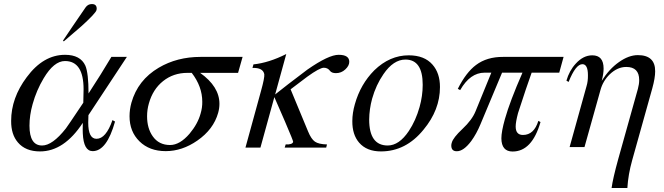

<svg xmlns="http://www.w3.org/2000/svg" viewBox="-20 -731 3289 951"><path d="M439 17.6Q394 17.6 390.1 -70.3Q389.2 -82 390.1 -122.6Q297.4 19 178.2 19Q106.4 19 68.8 -25.4Q34.7 -64.9 35.2 -132.3Q35.2 -245.6 112.3 -348.6Q194.3 -459.5 302.2 -459.5Q378.4 -459.5 402.8 -405.8Q418.5 -368.7 418.5 -268.1Q479.5 -361.3 531.7 -449.2H608.4L418 -160.6Q417 -132.8 417 -124Q417 -43.5 458 -43.5Q504.9 -43.5 537.1 -136.2L549.8 -128.9Q508.8 17.6 439 17.6ZM394 -288.6Q394 -428.7 301.8 -428.7Q247.1 -428.7 196.3 -343.3Q160.6 -283.7 141.6 -215.3Q126 -160.2 126 -108.4Q126 -10.3 188.5 -10.3Q239.7 -10.3 306.2 -94.7Q311 -100.1 392.6 -222.2Q394 -291.5 394 -288.6ZM384.8 -602.5Q381.8 -600.1 295.9 -525.9L292 -529.8Q328.6 -585 403.8 -694.3Q415.5 -710.9 435.1 -710.9Q459 -710.9 459 -688Q459 -684.1 458 -681.2Q454.6 -666 384.8 -602.5Z M971.2 -370.1Q1066.9 -302.2 1066.9 -216.8Q1066.9 -194.8 1060.5 -171.9Q1037.6 -90.3 957.5 -34.7Q882.3 17.6 800.8 17.6Q720.2 17.6 670.9 -30.8Q621.6 -79.1 621.6 -155.3Q621.6 -188.5 630.9 -222.2Q662.6 -334.5 766.1 -395.5Q856.9 -449.2 973.6 -449.2H1181.6L1159.2 -370.1ZM929.7 -370.1H908.7Q838.9 -370.1 787.8 -329.3Q736.8 -288.6 717.3 -218.3Q708.5 -187.5 708.5 -155.3Q708.5 -95.7 736.3 -56.2Q766.6 -12.7 822.3 -12.7Q870.6 -12.7 918.9 -68.8Q959.5 -117.2 973.6 -168.5Q982.4 -197.8 981.9 -227.1Q981.9 -302.2 929.7 -370.1Z M1390.1 0 1395 -15.6Q1428.2 -14.2 1432.1 -28.3Q1433.1 -32.2 1391.6 -128.9L1338.9 -250L1270 0H1195.8L1272.9 -280.8Q1291 -345.7 1289.1 -363.3Q1282.7 -396.5 1230.5 -394.5L1235.4 -412.1Q1311.5 -419.9 1397.9 -463.4L1342.8 -263.2Q1393.6 -304.2 1502.4 -386.2Q1608.4 -460 1657.7 -459.5Q1710 -459.5 1710 -424.8Q1710 -405.3 1690.2 -387Q1670.4 -368.7 1644 -368.7Q1622.6 -368.7 1614.3 -380.4Q1603 -395.5 1584 -395.5Q1563.5 -395.5 1502 -351.1Q1469.7 -326.7 1419.4 -288.6L1505.9 -80.1Q1521.5 -42 1540 -29.3Q1558.6 -16.6 1599.6 -15.6L1595.7 0Z M1866.7 19Q1796.4 19 1758.8 -24.4Q1724.6 -64 1725.1 -131.3Q1725.1 -170.9 1737.8 -215.3Q1765.6 -314 1834 -382.8Q1910.6 -457 2004.4 -457Q2082 -457 2122.1 -411.1Q2159.2 -369.1 2159.2 -299.8Q2159.2 -186.5 2077.6 -88.4Q1990.2 19 1866.7 19ZM1988.3 -436Q1928.7 -436 1879.4 -363.8Q1842.3 -310.1 1823.2 -242.2Q1809.1 -190.4 1808.6 -138.7Q1808.6 -10.7 1899.9 -10.3Q1957 -10.3 2004.9 -82Q2039.6 -134.3 2058.1 -200.7Q2073.7 -255.9 2073.7 -311Q2073.7 -436 1988.3 -436Z M2613.3 -371.1Q2588.9 -303.7 2545.9 -170.9Q2534.2 -126.5 2534.2 -104.5Q2534.2 -62.5 2570.3 -62.5Q2625 -62.5 2646.5 -132.3L2657.2 -126.5Q2615.2 19.5 2519 19.5Q2463.9 19.5 2463.4 -45.9Q2463.4 -79.1 2481 -141.6Q2505.4 -228.5 2567.9 -371.1H2466.8L2359.9 -115.7Q2340.3 -68.4 2314 -32.2Q2275.9 18.6 2242.2 18.1Q2215.3 18.1 2215.3 -10.3Q2215.3 -17.6 2217.8 -24.4Q2224.1 -48.8 2271 -92.8Q2317.9 -136.7 2335.4 -179.7L2413.6 -371.1H2380.4Q2308.6 -371.1 2259.3 -284.7L2247.6 -291Q2288.6 -372.6 2337.9 -409.2Q2391.6 -449.7 2472.2 -449.2H2771.5L2750 -371.1Z M3009.3 200.2Q3015.6 153.3 3042 57.6L3139.6 -291Q3146 -314.9 3146 -334.5Q3146 -399.4 3082 -399.4Q3038.6 -399.4 3000.5 -363.3Q2966.3 -330.1 2954.1 -284.7L2875 -2.4H2801.3L2885.3 -304.7Q2892.6 -328.6 2892.1 -358.4Q2892.1 -413.1 2864.7 -413.1Q2831.5 -413.1 2796.4 -325.2L2785.6 -331.5Q2799.8 -381.3 2832 -416Q2869.1 -457 2913.6 -457Q2969.7 -457 2969.7 -391.6Q2969.7 -365.7 2960.4 -330.6Q2997.1 -389.2 3045.9 -423.6Q3094.7 -458 3139.2 -458Q3225.6 -458 3225.1 -377.9Q3225.1 -344.7 3210.9 -293.5L3111.3 62.5Q3091.3 133.8 3087.4 200.2Z"/></svg>

Font: Accordance
Style: Italic
Weight: 400
Italic angle: -11°
Version: Version 1.2 (build January 31, 2020) Miklal Software Solutio